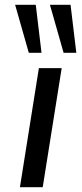

<svg xmlns="http://www.w3.org/2000/svg" viewBox="-20 -780 340 800"><path d="M63 0 142 -496H237L158 0ZM245 -560 188 -760H274L298 -560ZM100 -560 43 -760H129L153 -560Z"/></svg>

Font: Nunito Sans 7pt SemiExpanded
Style: Italic
Weight: 400
Width: 6
Italic angle: -9°
Designer: Vernon Adams
Foundry: Vernon Adams
Version: Version 3.101;gftools[0.9.27]